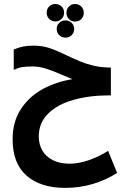

<svg xmlns="http://www.w3.org/2000/svg" viewBox="-20 -914 640 936"><path d="M41.5 -235Q41.5 -322 83 -384Q124.5 -446 190.5 -481Q256.5 -516 333 -528Q311.5 -536.5 286.5 -547.5Q238.5 -568.5 205.2 -579.2Q172 -590 137.5 -590Q107.5 -590 87.8 -586.8Q68 -583.5 47 -573.5V-672.5Q71 -683 93 -687.2Q115 -691.5 144 -691.5Q185.5 -691.5 220.8 -679.8Q256 -668 306.5 -643.5Q344.5 -625.5 371 -614.5Q397.5 -603.5 431.5 -595Q465.5 -586.5 504.5 -585L520.5 -584.5V-449H511Q416 -449 338.5 -427.2Q261 -405.5 215 -360.5Q169 -315.5 169 -248.5Q169 -210.5 186.2 -180.5Q203.5 -150.5 237.5 -133.2Q271.5 -116 320 -116Q364 -116 414 -133.5Q464 -151 507 -178.5L551 -71Q497 -36.5 432.5 -17.2Q368 2 298.5 2Q178 2 109.8 -57.5Q41.5 -117 41.5 -235ZM341.5 -773Q341.5 -754.5 329.5 -742.5Q317.5 -730.5 299 -730.5Q281 -730.5 268.8 -742.5Q256.5 -754.5 256.5 -773Q256.5 -791 268.8 -802.8Q281 -814.5 299 -814.5Q317.5 -814.5 329.5 -802.5Q341.5 -790.5 341.5 -773ZM292.5 -852Q292.5 -834 280.2 -821.8Q268 -809.5 249.5 -809.5Q232 -809.5 219.8 -821.8Q207.5 -834 207.5 -852Q207.5 -870.5 219.5 -882.5Q231.5 -894.5 249.5 -894.5Q268 -894.5 280.2 -882.5Q292.5 -870.5 292.5 -852ZM388.5 -851.5Q388.5 -833.5 376.5 -821.2Q364.5 -809 346 -809Q328 -809 316 -821.2Q304 -833.5 304 -851.5Q304 -870 316 -882.2Q328 -894.5 346 -894.5Q364 -894.5 376.2 -882Q388.5 -869.5 388.5 -851.5Z"/></svg>

Font: JuliaMono SemiBold
Style: Italic
Weight: 600
Italic angle: -9°
Monospace: yes
Designer: cormullion
Foundry: corm
Version: Version 0.056; ttfautohint (v1.8.4)